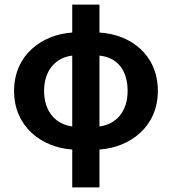

<svg xmlns="http://www.w3.org/2000/svg" viewBox="-20 -640 745 832"><path d="M293 8V172H411V8C543 -1 664 -90 664 -246C664 -403 546 -491 411 -499V-620H293V-499C161 -490 41 -402 41 -246C41 -90 161 -1 293 8ZM411 -92V-399C485 -392 533 -339 533 -246C533 -155 482 -101 411 -92ZM293 -399V-92C223 -101 171 -155 171 -246C171 -337 223 -391 293 -399Z"/></svg>

Font: Source Sans Pro SemBd
Style: Regular
Weight: 700
Designer: Paul D. Hunt
Foundry: Adobe Systems Incorporated
Version: Version 2.020;PS 2.0;hotconv 1.0.86;makeotf.lib2.5.63406